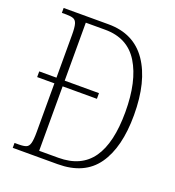

<svg xmlns="http://www.w3.org/2000/svg" viewBox="-130 -817 841 921"><g transform="rotate(20 290.5 -357.0)"><path d="M38 0V-25H59Q84 -25 97 -30Q110 -35 115 -53.5Q120 -72 120 -110V-359H32V-388H120V-607Q120 -644 115 -661.5Q110 -679 97 -684Q84 -689 60 -689H38V-714H267Q397 -714 464 -616Q531 -518 531 -346Q531 -181 467 -90.5Q403 0 267 0ZM260 -30Q376 -30 431.5 -109Q487 -188 487 -346Q487 -503 431.5 -593.5Q376 -684 261 -684H162V-388H337V-359H162V-30Z"/></g></svg>

Font: Noto Serif Tamil Condensed ExtraLight
Style: Italic
Weight: 200
Width: 3
Italic angle: -12°
Designer: Indian Type Foundry, Tom Grace, and the Monotype Design Team
Foundry: Monotype Imaging Inc.
Version: Version 2.003; ttfautohint (v1.8.4.7-5d5b)